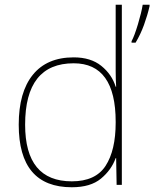

<svg xmlns="http://www.w3.org/2000/svg" viewBox="-20 -780 651 810"><path d="M283 -15Q86 -15 86 -254Q86 -513 291 -513Q468 -513 468 -266V-263Q468 -146 425.5 -80.5Q383 -15 283 -15ZM283 10Q362 10 406 -26.5Q450 -63 468 -113H470L472 0H494V-760H468V-543Q468 -512 468 -480Q468 -448 470 -414H468Q452 -466 407.5 -502Q363 -538 291 -538Q178 -538 118.5 -464.5Q59 -391 59 -254Q59 10 283 10ZM611 -760H582Q577 -728 562 -678Q547 -628 535 -606V-600H552Q573 -635 587.5 -675Q602 -715 611 -754Z"/></svg>

Font: Noto Sans UI Thin
Style: Regular
Weight: 250
Designer: Monotype Design Team
Foundry: Monotype Imaging Inc.
Version: Version 1.901